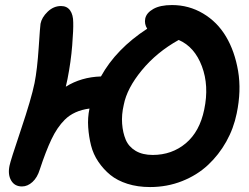

<svg xmlns="http://www.w3.org/2000/svg" viewBox="-20 -736 997 768"><path d="M580.1 12.2Q530.8 12.2 490 -0.7Q449.2 -13.7 421.6 -36.1Q394 -58.6 373.5 -88.9Q353 -119.1 344.2 -154.1Q335.4 -189 332.8 -226.8Q330.1 -264.6 337.9 -301.8Q275.4 -293.5 238.8 -256.8Q208.5 -226.6 185.8 -178.7Q163.1 -130.9 139.2 -58.1Q129.4 -25.9 109.9 -8.1Q90.3 9.8 67.9 9.8Q38.6 9.8 24.7 -13.9Q10.7 -37.6 18.1 -73.2Q21.5 -91.8 63.5 -216.6Q105.5 -341.3 118.2 -403.8Q128.9 -457.5 134.8 -545.9Q140.6 -634.3 142.1 -641.1Q147 -666.5 170.7 -689.2Q194.3 -711.9 224.1 -711.9Q248 -711.9 260.5 -694.3Q272.9 -676.8 272.9 -646Q273.9 -618.7 268.8 -554Q263.7 -489.3 250 -419.9Q246.1 -400.4 243.2 -389.2Q304.7 -427.7 383.8 -430.2Q444.8 -540.5 568.8 -621.1Q556.6 -640.1 561 -662.1Q565.9 -684.6 593.3 -700.2Q620.6 -715.8 668 -715.8Q735.4 -715.8 792.2 -682.1Q849.1 -648.4 884 -589.8Q918.9 -531.2 932.4 -452.1Q945.8 -373 926.8 -282.2Q914.6 -222.2 885 -169.4Q855.5 -116.7 811.8 -75.9Q768.1 -35.2 708.3 -11.5Q648.4 12.2 580.1 12.2ZM475.1 -316.9Q465.8 -277.3 468.5 -241.2Q471.2 -205.1 482.9 -177.2Q494.6 -149.4 522.2 -132.8Q549.8 -116.2 590.8 -116.2Q667.5 -116.2 723.1 -162.8Q778.8 -209.5 796.9 -297.9Q816.9 -393.1 787.6 -470.9Q758.3 -548.8 694.8 -576.2Q606.9 -527.3 547.4 -455.1Q487.8 -382.8 475.1 -316.9Z"/></svg>

Font: Shantell Sans Normal
Style: Italic
Weight: 600
Italic angle: -11.31°
Designer: Stephen Nixon, Anya Danilova, Shantell Martin
Foundry: Arrow Type
Version: Version 1.006;[559af2be0]